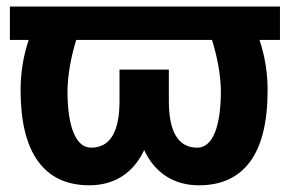

<svg xmlns="http://www.w3.org/2000/svg" viewBox="-20 -548 867 578"><path d="M822.8 -427.7H761.2Q785.6 -355.5 785.6 -276.4Q785.6 -133.3 733.2 -61.8Q680.7 9.8 579.1 9.8Q522.9 9.8 480.7 -17.1Q438.5 -43.9 414.1 -96.2Q389.2 -43.9 347.2 -17.1Q305.2 9.8 249 9.8Q147 9.8 94.5 -62.5Q42 -134.8 42 -276.4Q42 -355.5 66.4 -427.7H9.8V-528.3H822.8ZM645 -276.4Q643.1 -347.7 618.2 -427.7H209.5Q185.1 -349.1 183.1 -276.4Q183.1 -192.4 201.7 -147.9Q220.2 -103.5 254.4 -103.5Q339.8 -103.5 339.8 -244.6V-338.4H488.3V-244.6Q488.3 -103.5 573.7 -103.5Q607.9 -103.5 626.5 -147.9Q645 -192.4 645 -276.4Z"/></svg>

Font: RobotoInd
Style: Bold
Weight: 700
Designer: Google
Version: Version 2.001150; 2014